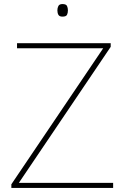

<svg xmlns="http://www.w3.org/2000/svg" viewBox="-20 -927 618 947"><path d="M538 0H36V-18L489 -689H64V-714H526V-696L73 -25H538ZM288 -907Q306 -907 310.5 -897.5Q315 -888 315 -876Q315 -863 310.5 -854Q306 -845 288 -845Q273 -845 268 -854Q263 -863 263 -876Q263 -888 268 -897.5Q273 -907 288 -907Z"/></svg>

Font: Noto Sans Kannada Thin
Style: Regular
Weight: 100
Designer: Jelle Bosma - Monotype Design Team
Foundry: Monotype Imaging Inc.
Version: Version 2.005; ttfautohint (v1.8.4.7-5d5b)